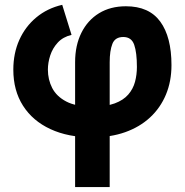

<svg xmlns="http://www.w3.org/2000/svg" viewBox="-20 -546 752 781"><path d="M233.1 -526.4Q172.3 -512.3 127.5 -475Q82.8 -437.8 58.5 -383.4Q34.2 -329.1 34.2 -262.7Q34.2 -177.7 73.6 -116Q113 -54.2 185.2 -20.8Q257.4 12.7 355.9 12.7Q429.7 12.7 489.1 -8.3Q548.5 -29.4 590.5 -68.4Q632.5 -107.3 655 -161.3Q677.5 -215.3 677.5 -281.2Q677.5 -395.5 632 -458Q586.5 -520.5 492.1 -520.5Q429.2 -520.5 382.9 -492.2Q336.6 -463.9 311.1 -412.6Q285.5 -361.3 285.5 -293H426.2Q426.2 -339.8 437.2 -367.7Q448.1 -395.5 481.5 -395.5Q514.9 -395.5 525.9 -363.8Q536.9 -332 536.9 -273.4Q536.9 -242.2 529.2 -213.2Q521.5 -184.3 501.7 -161.4Q481.9 -138.5 446.6 -125.4Q411.3 -112.3 355.9 -112.3Q289.4 -112.3 249.7 -133Q210.1 -153.7 192.4 -187.9Q174.8 -222.2 174.8 -262.7Q174.8 -291 184.3 -320.4Q193.8 -349.7 214.9 -372.7Q236 -395.7 271 -404.2ZM285.5 214.8H426.2V-293H285.5Z"/></svg>

Font: Giphurs SC
Style: Regular
Weight: 400
Version: Version 0.920